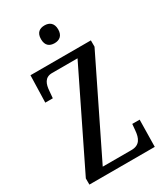

<svg xmlns="http://www.w3.org/2000/svg" viewBox="-224 -1013 950 1104"><g transform="rotate(-30 250.5 -461.0)"><path d="M264 -804C295 -804 321 -820 321 -863C321 -906 295 -922 264 -922C231 -922 207 -906 207 -863C207 -820 231 -804 264 -804ZM30 0H464L467 -179H418L414 -136C410 -90 395 -51 339 -51H148L452 -672V-714H51L46 -535H96L100 -581C103 -625 116 -663 165 -663H334L30 -41Z"/></g></svg>

Font: Noto Serif Bengali ExtraCondensed Medium
Style: Regular
Weight: 500
Width: 2
Designer: Juan Bruce, Universal Thirst, Indian Type Foundry and the Monotype Design Team.
Foundry: Monotype Imaging Inc.
Version: Version 2.003